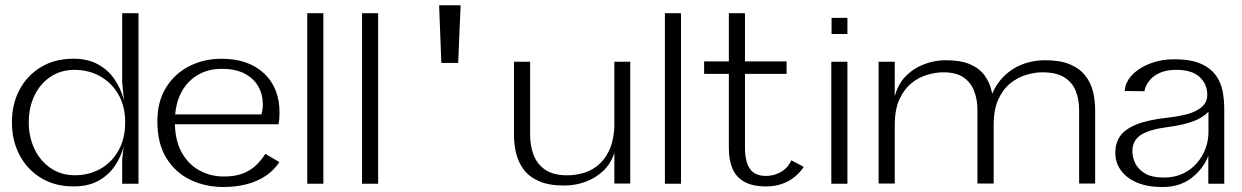

<svg xmlns="http://www.w3.org/2000/svg" viewBox="-20 -711 4806 743"><path d="M516 0H452.8V-93.7L468.6 -238L452.8 -392.5V-660H516ZM264 10.4Q192.2 10.4 138.6 -22.4Q85 -55.2 55.5 -111.2Q26.1 -167.2 26.1 -238Q26.1 -308.2 55.5 -363.7Q85 -419.2 138.6 -451.5Q192.2 -483.8 264 -483.8Q318.8 -483.8 357.9 -462.7Q397 -441.7 421.7 -406.3Q446.5 -370.9 458.7 -327.3Q470.9 -283.7 470.9 -238Q470.9 -192.3 459.8 -148.2Q448.7 -104.1 424 -68.3Q399.4 -32.5 360.2 -11.1Q321 10.4 264 10.4ZM269.6 -32.8Q323.5 -32.8 367.7 -57.2Q411.9 -81.7 438.2 -127.9Q464.4 -174.1 464.4 -238Q464.4 -300.5 438 -345.9Q411.5 -391.3 367.4 -415.9Q323.3 -440.6 268.8 -440.6Q214.7 -440.6 174.8 -413.5Q134.8 -386.5 113.1 -340.5Q91.3 -294.5 91.3 -238Q91.3 -180.9 113.5 -134.4Q135.6 -87.9 176.1 -60.4Q216.5 -32.8 269.6 -32.8Z M651.5 -268.4H992.1Q994.7 -278.9 995.9 -287.8Q997.1 -296.6 997.1 -307.8Q997.1 -345.5 979.6 -376.4Q962.2 -407.3 926.9 -426Q891.7 -444.6 837.8 -444.6Q784.2 -444.6 743.4 -419.8Q702.5 -395 679.9 -349.9Q657.3 -304.7 656.7 -244Q655.9 -171.7 681.7 -123.7Q707.6 -75.7 751 -51.9Q794.3 -28 846.5 -28Q890.8 -28 921.1 -40.2Q951.4 -52.4 971.9 -72.4Q992.3 -92.4 1006.9 -115.8L1061.1 -83.5Q1040.4 -52.2 1008.5 -30.7Q976.5 -9.3 935.5 1.7Q894.4 12.6 844.6 12.6Q775 12.6 717 -15Q659 -42.6 624 -99Q589 -155.4 589 -240.8Q589 -318.2 622.5 -372.2Q656 -426.2 712.4 -454.9Q768.8 -483.6 837 -483.6Q941.5 -483.6 1001.6 -427.2Q1061.7 -370.8 1061.7 -275.6Q1061.7 -264.3 1060.9 -253.2Q1060.1 -242.1 1057.7 -230.2H650.7Z M1169 0V-660H1231.3V0Z M1381 0V-660H1443.3V0Z M1687.9 -467.4 1679.3 -690.6H1762.5L1753 -467.4Z M2163.5 7Q2104.8 7 2066.6 -9.5Q2028.4 -26 2007.3 -54Q1986.2 -81.9 1977.6 -116.4Q1969 -151 1969 -188V-472H2031.5V-187.6Q2031.5 -145.8 2045.4 -110.3Q2059.2 -74.9 2090.6 -53.7Q2122 -32.6 2175.1 -32.6Q2203.1 -32.6 2233.2 -40.3Q2263.4 -48 2289.9 -67.9Q2316.4 -87.8 2334.9 -123.7Q2353.5 -159.6 2357.4 -216.5V-472H2418.9V-0.8H2357.4V-119.9Q2344.4 -78.3 2314.9 -50.2Q2285.3 -22.1 2246 -7.6Q2206.7 7 2163.5 7Z M2553 0V-660H2615.3V0Z M2944.4 10.4Q2892.7 10.4 2860.7 -7.4Q2828.7 -25.1 2814.6 -58.4Q2800.5 -91.7 2800.5 -136.9V-425.2H2704.8V-473.4H2800.5V-660H2862.9V-473.4H3023.9V-425.2H2862.9V-139.9Q2862.9 -85.5 2882 -57.8Q2901.2 -30.2 2944.4 -30.2Q2974.9 -30.2 3001.9 -45.4Q3028.8 -60.7 3042.2 -90.7L3090.4 -65.3Q3076.8 -44.2 3055.5 -26.8Q3034.2 -9.3 3006.6 0.5Q2979.1 10.4 2944.4 10.4Z M3197 0V-472H3259.3V0ZM3198 -579.3V-641.9H3259.3V-579.3Z M3639.9 -478Q3697.9 -478 3734.4 -462Q3771 -446 3790.7 -418.4Q3810.4 -390.7 3817.9 -356.2Q3825.3 -321.7 3825.3 -284.9V-0.8H3762.5V-284.9Q3762.5 -326.7 3749.4 -359.8Q3736.3 -392.9 3707.7 -412.1Q3679.1 -431.2 3630.3 -431.2Q3600.9 -431.2 3567.9 -421.4Q3534.8 -411.7 3506.6 -388.6Q3478.4 -365.6 3460.4 -326.2Q3442.5 -286.8 3442.5 -226.8V-0.8H3380V-472H3442.5V-337.9Q3455.2 -386.2 3485.7 -416.9Q3516.2 -447.5 3557.1 -462.8Q3598 -478 3639.9 -478ZM4023.6 -478Q4082.5 -478 4120.4 -462Q4158.3 -446 4179.8 -418.4Q4201.4 -390.7 4209.7 -356.2Q4218 -321.7 4218 -284.9V-0.8H4156V-284.9Q4156 -326.7 4142.5 -359.8Q4129.1 -392.9 4098 -412.1Q4067 -431.2 4013.8 -431.2Q3984.6 -431.2 3951.5 -421.4Q3918.4 -411.7 3889.8 -388.6Q3861.2 -365.6 3843.2 -326.2Q3825.3 -286.8 3825.3 -226.8L3802.3 -272.7Q3807.3 -327.8 3828.3 -366.4Q3849.2 -405.1 3880.7 -430.1Q3912.1 -455.1 3949.3 -466.6Q3986.5 -478 4023.6 -478Z M4478.2 12.8Q4421.1 12.8 4380.4 -4.3Q4339.8 -21.4 4317.9 -51.4Q4296 -81.3 4296 -119.9Q4296 -156.3 4314.1 -183.4Q4332.2 -210.6 4377.1 -229Q4422.1 -247.4 4500.6 -256Q4542 -260.6 4576.3 -269.9Q4610.6 -279.3 4631.3 -297.6Q4651.9 -315.8 4651.9 -344.1Q4651.9 -385.8 4621.9 -413.3Q4591.9 -440.8 4532.1 -440.8Q4496.5 -440.8 4471.3 -430.3Q4446 -419.8 4431.4 -403.1Q4416.8 -386.4 4411.2 -368.5Q4410.4 -365.4 4409.6 -362.6Q4408.8 -359.8 4409.1 -357.9L4332.4 -358.9Q4332.8 -363.7 4333.7 -368.2Q4334.6 -372.8 4335.4 -377.4Q4343.3 -406 4369.9 -429.6Q4396.6 -453.1 4436.5 -467.4Q4476.5 -481.6 4522.9 -481.6Q4589.8 -481.6 4628.7 -463.6Q4667.6 -445.6 4687 -416.6Q4706.4 -387.7 4712 -354.5Q4717.6 -321.4 4717.6 -290.4V0H4655.9V-107.7Q4636.1 -57 4590.7 -22.1Q4545.3 12.8 4478.2 12.8ZM4484.5 -23.9Q4524.6 -23.9 4556.5 -38.7Q4588.5 -53.4 4610.7 -78.7Q4633 -103.9 4644.8 -135.3Q4656.5 -166.6 4656.5 -200.9V-278.6Q4634.5 -255.2 4596.5 -241.2Q4558.5 -227.3 4500.5 -219.5Q4429.2 -210.5 4395.6 -189.2Q4362.1 -168 4362.1 -125.5Q4362.1 -103.1 4372.8 -79.9Q4383.5 -56.7 4410.1 -40.3Q4436.7 -23.9 4484.5 -23.9Z"/></svg>

Font: Panamera Thin
Style: Regular
Weight: 100
Designer: Bastien Sozeau
Foundry: NBR — Bastien Sozeau
Version: Version 3.003;gftools[0.9.33]